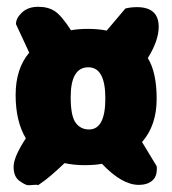

<svg xmlns="http://www.w3.org/2000/svg" viewBox="-20 -554 507 565"><path d="M383 -533Q447 -533 447 -475Q447 -435 415 -383Q441 -341 441 -263Q441 -185 398 -136L441 -65Q441 -63 441.5 -59Q442 -55 440.5 -45.5Q439 -36 434 -29Q420 -10 388 -10Q339 -10 280 -72Q260 -68 228.5 -68Q197 -68 170 -74Q126 -32 102 -16L92 -9Q89 -11 80 -10Q71 -9 63 -9Q55 -9 37.5 -21.5Q20 -34 20 -63Q20 -92 56 -147Q26 -197 26 -274.5Q26 -352 66 -399L27 -483Q27 -501 45 -517.5Q63 -534 92.5 -534Q122 -534 141.5 -521Q161 -508 189 -465Q210 -469 239.5 -469Q269 -469 294 -464L349 -529Q365 -533 383 -533ZM242 -173Q290 -173 290 -264.5Q290 -356 240 -356Q188 -356 188 -268Q188 -213 202.5 -193Q217 -173 242 -173Z"/></svg>

Font: Chela One
Style: Regular
Weight: 400
Designer: Miguel Hernandez
Foundry: LatinoType
Version: Version 1.001